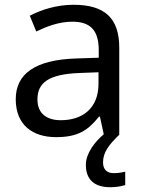

<svg xmlns="http://www.w3.org/2000/svg" viewBox="-20 -565 601 805"><path d="M412 116C412 75 435 43 480 0V-365C480 -490 418 -545 288 -545C218 -545 152 -524 105 -499L132 -433C176 -454 227 -474 283 -474C353 -474 394 -444 394 -355V-323L303 -320C128 -315 46 -256 46 -149C46 -40 118 10 215 10C305 10 348 -17 395 -76H399L415 -2C379 28 340 77 340 126C340 185 372 220 443 220C469 220 486 216 505 211V155C494 157 479 161 457 161C429 161 412 146 412 116ZM314 -259 393 -262V-214C393 -110 325 -61 235 -61C177 -61 137 -88 137 -148C137 -216 180 -254 314 -259Z"/></svg>

Font: Noto Sans Sinhala UI
Style: Regular
Weight: 400
Designer: Jelle Bosma - Monotype Design Team
Foundry: Monotype Imaging Inc.
Version: Version 2.006